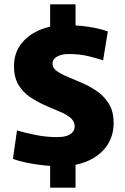

<svg xmlns="http://www.w3.org/2000/svg" viewBox="-20 -782 583 892"><path d="M213 -89 262 -9Q229 -9 186 -13.5Q143 -18 104.5 -26Q66 -34 40 -44L59 -176Q96 -165 145.5 -155Q195 -145 247 -145Q269 -145 287 -150Q305 -155 316 -166.5Q327 -178 327 -195Q327 -219 306.5 -235.5Q286 -252 254 -265Q222 -278 186.5 -294Q151 -310 118.5 -332Q86 -354 65.5 -388.5Q45 -423 45 -475Q45 -533 76 -575Q107 -617 159.5 -640.5Q212 -664 275 -665L213 -577V-762H331V-586L264 -665Q335 -666 388.5 -658Q442 -650 481 -636L459 -502Q431 -511 390.5 -521Q350 -531 300 -531Q274 -531 257 -524.5Q240 -518 232 -508.5Q224 -499 224 -486Q224 -466 244.5 -451.5Q265 -437 297 -424Q329 -411 366 -394.5Q403 -378 435 -355Q467 -332 487.5 -297Q508 -262 508 -211Q508 -153 479 -108.5Q450 -64 395 -37.5Q340 -11 261 -9L331 -96V90H213Z"/></svg>

Font: Murecho Thin ExtraBold
Style: Regular
Weight: 800
Version: Version 1.010